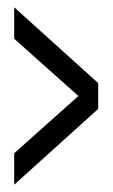

<svg xmlns="http://www.w3.org/2000/svg" viewBox="-20 -507 310 528"><path d="M19 1 250 -207.5V-278.5L19 -487V-400.5L195.5 -243L19 -85.5Z"/></svg>

Font: Anybody Condensed
Style: Regular
Weight: 400
Width: 3
Designer: Tyler Finck
Foundry: Etcetera Type Company
Version: Version 1.113;gftools[0.9.25]